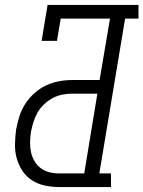

<svg xmlns="http://www.w3.org/2000/svg" viewBox="-20 -755 579 775"><path d="M219 0Q189 0 161 -6Q133 -12 109.5 -27Q86 -42 70.5 -65.5Q55 -89 47.5 -116Q40 -143 40.5 -172.5Q41 -202 45 -232Q50 -258 58 -284.5Q66 -311 81.5 -335Q97 -359 118.5 -378.5Q140 -398 165.5 -410Q191 -422 218 -427Q245 -432 272 -432H382L424 -680H225L210 -590H148L172 -735H539V-680H485L381 -55H428V0ZM219 -55H320L373 -377H272Q252 -377 231.5 -373Q211 -369 192.5 -359Q174 -349 158 -334Q142 -319 131.5 -300.5Q121 -282 115 -262.5Q109 -243 105 -223Q102 -203 101.5 -182Q101 -161 105 -141.5Q109 -122 119 -105Q129 -88 144 -76.5Q159 -65 178.5 -60Q198 -55 219 -55Z"/></svg>

Font: Iosevka Slab Light
Style: Italic
Weight: 300
Italic angle: -9°
Monospace: yes
Designer: Belleve Invis
Foundry: Belleve Invis
Version: Version 11.1.1; ttfautohint (v1.8.3)